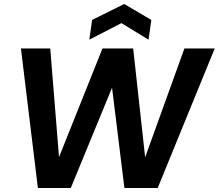

<svg xmlns="http://www.w3.org/2000/svg" viewBox="-20 -943 1097 963"><path d="M170 0 85 -700H232L276 -155L494 -700H648L708 -154L905 -700H1057L771 0H604L542 -503L335 0ZM428 -744 442 -843 603 -923 739 -843 725 -744 589 -827Z"/></svg>

Font: Host Grotesk Black
Style: Italic
Weight: 900
Italic angle: -8°
Designer: Doğukan Karapınar based on Poppins by Indian Type Foundry, Jonny Pinhorn
Foundry: Element Type
Version: Version 1.000; ttfautohint (v1.8.4.7-5d5b);gftools[0.9.33]